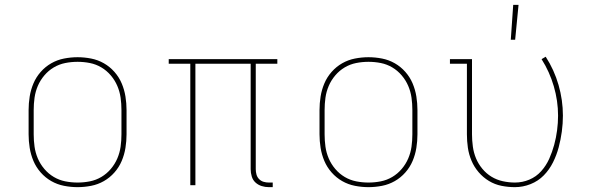

<svg xmlns="http://www.w3.org/2000/svg" viewBox="-20 -764 2440 792"><path d="M300 8Q272 8 244 2.5Q216 -3 191.5 -17Q167 -31 148 -52.5Q129 -74 118 -100Q107 -126 102.5 -154Q98 -182 98 -210V-310Q98 -338 102.5 -366Q107 -394 118 -420Q129 -446 148 -467.5Q167 -489 191.5 -503Q216 -517 244 -522.5Q272 -528 300 -528Q328 -528 356 -522.5Q384 -517 408.5 -503Q433 -489 452 -467.5Q471 -446 482 -420Q493 -394 497.5 -366Q502 -338 502 -310V-210Q502 -182 497.5 -154Q493 -126 482 -100Q471 -74 452 -52.5Q433 -31 408.5 -17Q384 -3 356 2.5Q328 8 300 8ZM300 -11Q326 -11 351 -16Q376 -21 398 -34Q420 -47 437 -67Q454 -87 464 -110.5Q474 -134 477.5 -159Q481 -184 481 -210V-310Q481 -336 477.5 -361Q474 -386 464 -409.5Q454 -433 437 -453Q420 -473 398 -486Q376 -499 351 -504Q326 -509 300 -509Q274 -509 249 -504Q224 -499 202 -486Q180 -473 163 -453Q146 -433 136 -409.5Q126 -386 122.5 -361Q119 -336 119 -310V-210Q119 -184 122.5 -159Q126 -134 136 -110.5Q146 -87 163 -67Q180 -47 202 -34Q224 -21 249 -16Q274 -11 300 -11Z M1105 8H1089Q1074 8 1059.5 3.5Q1045 -1 1034 -11Q1023 -21 1018.5 -36Q1014 -51 1014 -66V-501H786V0H765V-501H676V-520H1124V-501H1035V-66Q1035 -55 1038 -44Q1041 -33 1049 -25Q1057 -17 1067.5 -14Q1078 -11 1089 -11H1105Z M1500 8Q1472 8 1444 2.5Q1416 -3 1391.5 -17Q1367 -31 1348 -52.5Q1329 -74 1318 -100Q1307 -126 1302.5 -154Q1298 -182 1298 -210V-310Q1298 -338 1302.5 -366Q1307 -394 1318 -420Q1329 -446 1348 -467.5Q1367 -489 1391.5 -503Q1416 -517 1444 -522.5Q1472 -528 1500 -528Q1528 -528 1556 -522.5Q1584 -517 1608.5 -503Q1633 -489 1652 -467.5Q1671 -446 1682 -420Q1693 -394 1697.5 -366Q1702 -338 1702 -310V-210Q1702 -182 1697.5 -154Q1693 -126 1682 -100Q1671 -74 1652 -52.5Q1633 -31 1608.5 -17Q1584 -3 1556 2.5Q1528 8 1500 8ZM1500 -11Q1526 -11 1551 -16Q1576 -21 1598 -34Q1620 -47 1637 -67Q1654 -87 1664 -110.5Q1674 -134 1677.5 -159Q1681 -184 1681 -210V-310Q1681 -336 1677.5 -361Q1674 -386 1664 -409.5Q1654 -433 1637 -453Q1620 -473 1598 -486Q1576 -499 1551 -504Q1526 -509 1500 -509Q1474 -509 1449 -504Q1424 -499 1402 -486Q1380 -473 1363 -453Q1346 -433 1336 -409.5Q1326 -386 1322.5 -361Q1319 -336 1319 -310V-210Q1319 -184 1322.5 -159Q1326 -134 1336 -110.5Q1346 -87 1363 -67Q1380 -47 1402 -34Q1424 -21 1449 -16Q1474 -11 1500 -11Z M2104 8Q2076 8 2048.5 2.5Q2021 -3 1997 -17.5Q1973 -32 1954.5 -53.5Q1936 -75 1925 -101Q1914 -127 1910 -154.5Q1906 -182 1906 -210V-501H1836V-520H1927V-210Q1927 -185 1930.5 -159.5Q1934 -134 1943.5 -111Q1953 -88 1969.5 -68Q1986 -48 2007.5 -35Q2029 -22 2054 -16.5Q2079 -11 2104 -11Q2135 -11 2163.5 -23Q2192 -35 2212.5 -58Q2233 -81 2245.5 -109Q2258 -137 2266 -166.5Q2274 -196 2278 -226.5Q2282 -257 2282 -287Q2282 -348 2264.5 -408Q2247 -468 2214 -520L2231 -530Q2266 -476 2284 -413.5Q2302 -351 2302 -287Q2302 -254 2297.5 -221Q2293 -188 2284.5 -156Q2276 -124 2261 -94Q2246 -64 2223 -40.5Q2200 -17 2168.5 -4.5Q2137 8 2104 8ZM2087 -600 2097 -744H2119L2105 -600Z"/></svg>

Font: Iosevka HT Thin Extended
Style: Regular
Weight: 100
Width: 7
Monospace: yes
Designer: Belleve Invis
Foundry: Belleve Invis
Version: Version 32.3.0; ttfautohint (v1.8.4)